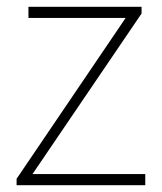

<svg xmlns="http://www.w3.org/2000/svg" viewBox="-20 -547 478 567"><path d="M29 0V-19L351 -494H64V-527H398V-507L76 -33H409V0Z"/></svg>

Font: Shanggu Sans SC VF
Style: Regular
Weight: 250
Designer: GuiWonder
Version: Version 1.021